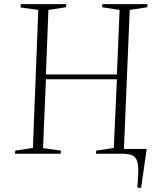

<svg xmlns="http://www.w3.org/2000/svg" viewBox="-20 -743 766 928"><path d="M52 0 54 -15 139 -28 165 -695 79 -707 81 -723H300L299 -708L214 -695L202 -383H545L558 -695L473 -708L475 -723H693L692 -708L607 -695L579 -23H689L662 165L644 164L648 98Q650 56 642.5 35Q635 14 617.5 7Q600 0 570 0H444L445 -15L530 -28L545 -360H202L188 -27L275 -15L273 0Z"/></svg>

Font: Literata 60pt ExtraLight
Style: Italic
Weight: 250
Italic angle: -2°
Designer: Latin by Veronika Burian and Jose Scaglione. Greek by Irene Vlachou. Cyrillic by Vera Evstafieva
Foundry: TypeTogether
Version: Version 3.103;gftools[0.9.29]